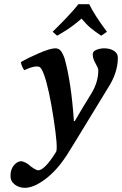

<svg xmlns="http://www.w3.org/2000/svg" viewBox="-20 -673 591 930"><path d="M181.2 -337.9Q176.3 -346.2 171.6 -348.6Q167 -351.1 157.2 -351.1Q135.7 -351.1 98.1 -333Q92.3 -338.9 87.2 -351.1Q82 -363.3 81.1 -372.1Q113.8 -391.6 168.7 -415.3Q223.6 -439 248 -439Q263.7 -439 273.7 -427.5Q283.7 -416 293 -389.2Q325.2 -273.9 337.9 -86.9L341.8 -85.9Q381.8 -154.8 423.8 -222.2Q456.1 -276.4 456.1 -332Q456.1 -337.9 453.6 -344.2Q451.2 -350.6 446 -359.4Q440.9 -368.2 439 -373Q429.2 -391.6 429.2 -410.2Q429.2 -424.8 447.5 -431.9Q465.8 -439 485.8 -439Q495.1 -439 499 -438Q520 -435.5 535.4 -424.3Q550.8 -413.1 550.8 -393.1Q550.8 -318.8 500 -242.2Q474.1 -199.7 422.1 -114.5Q370.1 -29.3 344.2 13.2L309.1 69.8Q308.6 70.8 304.4 77.4Q300.3 84 297.9 86.9Q252.9 154.8 198 195.8Q143.1 236.8 100.1 236.8Q73.2 236.8 52 221.2Q30.8 205.6 30.8 179.2Q30.8 147.9 47.1 127.9Q63.5 107.9 83 107.9Q89.8 107.9 103.5 114.7Q117.2 121.6 123 127.9Q129.4 134.3 143.8 143.1Q158.2 151.9 166 151.9Q179.7 151.9 201.4 130.4Q223.1 108.9 252 62Q261.2 42.5 239.5 -99.6Q217.8 -241.7 193.8 -310.1Q186.5 -329.6 181.2 -337.9ZM412.1 -652.8Q436.5 -601.6 498 -519L470.2 -500Q438 -521.5 417 -539.3Q396 -557.1 375 -583Q354 -564.5 333.5 -549.3Q313 -534.2 298.6 -525.1Q284.2 -516.1 256.8 -500L234.9 -519Q322.3 -604.5 359.9 -652.8Z"/></svg>

Font: Common Serif
Style: Bold Italic
Weight: 700
Italic angle: -12°
Designer: Philipp H. Poll, Khaled Hosny
Foundry: Stefan Peev, Context Ltd.
Version: Version 1.026